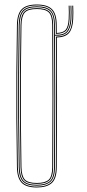

<svg xmlns="http://www.w3.org/2000/svg" viewBox="-20 -825 385 850"><path d="M143 5Q95.8 5 75.8 -16Q55.8 -37 55 -85Q53 -197.5 52.4 -298.5Q51.8 -399.5 52.4 -500.5Q53 -601.5 55 -714Q55.8 -762.8 75.8 -783.9Q95.8 -805 143 -805Q190.2 -805 210.6 -783.9Q231 -762.8 231 -714Q231 -705.2 231.1 -696.5Q231.2 -687.8 231.2 -679Q260 -680.2 271.1 -693.6Q282.2 -707 284 -740.8Q285.5 -770.2 284 -800H288Q289.5 -769.8 288 -740.8Q286.2 -704 273.1 -689.8Q260 -675.5 227.2 -675Q227.2 -684.5 227.1 -694.2Q227 -704 227 -714Q227 -761 207.8 -781Q188.5 -801 143 -801Q98 -801 78.9 -781.2Q59.8 -761.5 59 -714Q57 -597.2 56.4 -496.5Q55.8 -395.8 56.4 -296.6Q57 -197.5 59 -85Q59.8 -38.2 79 -18.6Q98.2 1 143 1Q186.2 1 206.6 -17.8Q227 -36.5 227.2 -85Q228.2 -225.2 228.5 -375.4Q228.8 -525.5 227.5 -663Q265.5 -663.5 281.8 -680.9Q298 -698.2 300 -740.2Q301.5 -770.2 300 -800H304Q305.5 -770.5 304 -740Q301.8 -698.5 285.9 -679.4Q270 -660.2 231.5 -659Q232.5 -537.8 232.5 -388.9Q232.5 -240 231.2 -85Q231 -33.8 209 -14.4Q187 5 143 5ZM143 -3Q99.2 -3 81.5 -21.6Q63.8 -40.2 63 -85Q61 -201.2 60.4 -301.9Q59.8 -402.5 60.4 -502Q61 -601.5 63 -714Q63.8 -760 81.5 -778.5Q99.2 -797 143 -797Q186.8 -797 204.9 -778.1Q223 -759.2 223 -714Q223 -703.2 223.1 -692.5Q223.2 -681.8 223.2 -671Q262.8 -669.5 276.5 -687.2Q290.2 -705 292 -740.5Q293.5 -770.2 292 -800H296Q297.5 -770.2 296 -740.2Q294 -701.5 278.1 -683.2Q262.2 -665 223.5 -667Q224.5 -543.5 224.5 -392.8Q224.5 -242 223.2 -85Q223 -38 203.5 -20.5Q184 -3 143 -3ZM143 -7Q183 -7 201 -23.4Q219 -39.8 219.2 -85Q220.5 -239.2 220.5 -393Q220.5 -546.8 219.2 -714Q219 -760 201 -776.5Q183 -793 143 -793Q101.2 -793 84.5 -775.6Q67.8 -758.2 67 -713.8Q65 -597 64.4 -496.4Q63.8 -395.8 64.4 -296.8Q65 -197.8 67 -85.2Q67.8 -41.5 84.5 -24.2Q101.2 -7 143 -7ZM143 -11Q102.2 -11 87 -27.5Q71.8 -44 71 -85.2Q69 -201.5 68.4 -302.1Q67.8 -402.8 68.4 -502Q69 -601.2 71 -713.8Q71.8 -755.8 87 -772.4Q102.2 -789 143 -789Q181.8 -789 198.4 -773.5Q215 -758 215.2 -714Q217.5 -412.5 215.2 -85Q215 -42 198.4 -26.5Q181.8 -11 143 -11ZM143 -15Q179.8 -15 195.4 -29.2Q211 -43.5 211.2 -85Q213.5 -385.5 211.2 -714Q211 -756 195.5 -770.5Q180 -785 143 -785Q103.8 -785 89.8 -769.4Q75.8 -753.8 75 -713.8Q73 -597.2 72.4 -496.6Q71.8 -396 72.4 -296.9Q73 -197.8 75 -85.2Q75.8 -46 89.8 -30.5Q103.8 -15 143 -15Z"/></svg>

Font: Big Shoulders Inline Display Thin
Style: Regular
Weight: 100
Designer: Patric King
Foundry: XO Type Co
Version: Version 1.000